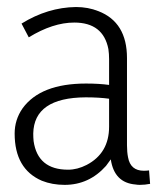

<svg xmlns="http://www.w3.org/2000/svg" viewBox="-20 -516 457 544"><path d="M376 7.8Q390.6 7.8 405.3 4.9L402.3 -33.2Q395.5 -32.2 387.7 -32.2Q349.6 -32.2 342.8 -70.3Q339.8 -85 339.8 -104.5V-351.6Q339.8 -453.1 258.8 -484.4Q229.5 -496.1 195.3 -496.1Q115.2 -495.1 41 -449.2L61.5 -410.2Q129.9 -452.1 190.4 -452.1Q272.5 -452.1 287.1 -377Q289.1 -363.3 289.1 -348.6V-275.4Q260.7 -279.3 223.6 -279.3Q94.7 -279.3 43.9 -209Q21.5 -176.8 21.5 -137.7Q21.5 -37.1 98.6 -3.9Q127.9 7.8 163.1 7.8Q232.4 7.8 280.3 -45.9Q287.1 -54.7 293.9 -64.5Q303.7 2 364.3 6.8Q370.1 7.8 376 7.8ZM172.9 -35.2Q86.9 -35.2 75.2 -116.2Q74.2 -126 74.2 -137.7Q76.2 -239.3 222.7 -240.2Q260.7 -240.2 289.1 -236.3V-157.2Q289.1 -82 225.6 -48.8Q199.2 -35.2 172.9 -35.2Z"/></svg>

Font: Yaldevi Colombo Light
Style: Regular
Weight: 300
Designer: Sol Matas, Denzil Rajitha, Kosala Senevirathne and Pathum Egodawatta
Foundry: Mooniak
Version: Version 1.020 ; ttfautohint (v1.6)